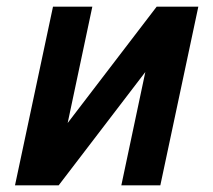

<svg xmlns="http://www.w3.org/2000/svg" viewBox="-20 -556 640 576"><path d="M25 0 139 -536H257L183 -187L450 -536H575L461 0H344L416 -340L156 0Z"/></svg>

Font: Geist Mono
Style: Bold Italic
Weight: 700
Italic angle: -12°
Monospace: yes
Designer: Basement.studio, Andrés Briganti, Mateo Zaragoza
Foundry: Basement.studio, Vercel, Andrés Briganti, Guido Ferreyra, Mateo Zaragoza
Version: Version 1.500; ttfautohint (v1.8.4.7-5d5b)